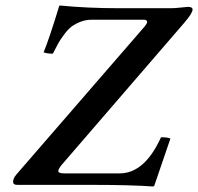

<svg xmlns="http://www.w3.org/2000/svg" viewBox="-20 -675 723 701"><path d="M27.8 -11.2Q27.8 -23.9 40 -38.1L508.8 -579.1Q517.1 -589.4 517.1 -594.2Q517.1 -603 505.9 -603H315.9Q293.5 -603 274.4 -595.7Q255.4 -588.4 242.2 -578.6Q229 -568.8 215.1 -550.3Q201.2 -531.7 193.1 -517.6Q185.1 -503.4 172.9 -479Q152.3 -479 139.2 -483.9Q160.6 -536.1 195.8 -651.9Q195.8 -654.8 200.2 -654.8Q297.4 -645 416 -645H603Q619.1 -645 640.6 -647.5Q662.1 -649.9 666 -649.9Q683.1 -649.9 683.1 -640.1Q683.1 -627 651.9 -590.8L204.1 -71.8Q192.9 -57.6 192.9 -50.8Q192.9 -42 213.9 -42H417Q507.8 -42 567.9 -173.8Q593.8 -173.8 602.1 -168.9Q582.5 -110.4 543 3.9L539.1 5.9Q456.5 0 321.8 0H43Q27.8 0 27.8 -11.2Z"/></svg>

Font: Common Serif SemiBold
Style: Italic
Weight: 600
Italic angle: -12°
Designer: Philipp H. Poll, Khaled Hosny
Foundry: Stefan Peev, Context Ltd.
Version: Version 1.026